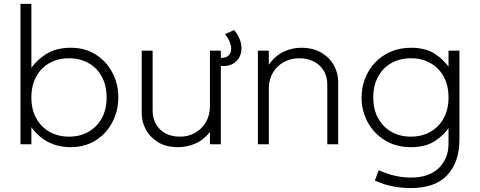

<svg xmlns="http://www.w3.org/2000/svg" viewBox="-20 -740 2462 985"><path d="M344 15Q293 15 253 0Q213 -15 183 -41.2Q153 -67.5 132 -101L141 -113V0H85V-720H141V-367L132 -379Q163.5 -428.5 215.5 -461.8Q267.5 -495 344 -495Q416.5 -495 471.2 -460.2Q526 -425.5 556.5 -367.5Q587 -309.5 587 -240Q587 -188 569.5 -141.8Q552 -95.5 519.8 -60.2Q487.5 -25 443 -5Q398.5 15 344 15ZM334 -39Q390.5 -39 434 -63.8Q477.5 -88.5 502.2 -133.5Q527 -178.5 527 -240Q527 -301.5 502.2 -346.8Q477.5 -392 434 -416.5Q390.5 -441 334 -441Q277.5 -441 234 -416.5Q190.5 -392 165.8 -346.8Q141 -301.5 141 -240Q141 -178.5 165.8 -133.5Q190.5 -88.5 234 -63.8Q277.5 -39 334 -39Z M894 15Q831 15 789.5 -11.2Q748 -37.5 727.5 -77Q707 -116.5 707 -157V-480H763V-174Q763 -114 801 -76.5Q839 -39 904 -39Q946 -39 980.8 -58.5Q1015.5 -78 1036.2 -113.2Q1057 -148.5 1057 -195V-480H1113V0H1057V-63Q1023.5 -21 981.2 -3Q939 15 894 15ZM1123 -401Q1115.5 -401 1107.2 -402.5Q1099 -404 1089 -406V-446Q1104 -443 1113 -443Q1141.5 -443 1153.8 -456.5Q1166 -470 1166 -491Q1166 -506 1158.5 -525Q1151 -544 1135 -565L1181 -586Q1200.5 -563 1209.8 -538.5Q1219 -514 1219 -492Q1219 -467.5 1208.2 -446.8Q1197.5 -426 1176.2 -413.5Q1155 -401 1123 -401Z M1303 0V-480H1359V-408Q1392 -454.5 1435.5 -474.8Q1479 -495 1524 -495Q1587.5 -495 1630 -469Q1672.5 -443 1693.8 -403.2Q1715 -363.5 1715 -323V0H1659V-306Q1659 -366 1619.5 -403.5Q1580 -441 1514 -441Q1471 -441 1435.8 -421.5Q1400.5 -402 1379.8 -366.8Q1359 -331.5 1359 -285V0Z M2086 225Q2042.5 225 1995.2 216Q1948 207 1903 186L1923 133Q1964.5 152.5 2006.8 161.8Q2049 171 2087 171Q2181 171 2231 122.2Q2281 73.5 2281 -3V-107L2290 -95Q2259.5 -48 2211.2 -16.5Q2163 15 2088 15Q2012.5 15 1955.5 -19.8Q1898.5 -54.5 1866.8 -112.5Q1835 -170.5 1835 -240Q1835 -292 1853.2 -338.2Q1871.5 -384.5 1905 -419.8Q1938.5 -455 1985 -475Q2031.5 -495 2088 -495Q2163 -495 2211.2 -463.8Q2259.5 -432.5 2290 -385L2281 -373V-480H2337V-24Q2337 92 2274.5 158.5Q2212 225 2086 225ZM2088 -39Q2144.5 -39 2188 -63.8Q2231.5 -88.5 2256.2 -133.5Q2281 -178.5 2281 -240Q2281 -301.5 2256.2 -346.8Q2231.5 -392 2188 -416.5Q2144.5 -441 2088 -441Q2031.5 -441 1988 -416.5Q1944.5 -392 1919.8 -346.8Q1895 -301.5 1895 -240Q1895 -178.5 1919.8 -133.5Q1944.5 -88.5 1988 -63.8Q2031.5 -39 2088 -39Z"/></svg>

Font: Geologica Cursive Thin
Style: Regular
Weight: 250
Designer: Sindre Bremnes, Frode Helland
Foundry: Monokrom Skriftforlag AS
Version: Version 1.010;gftools[0.9.28]